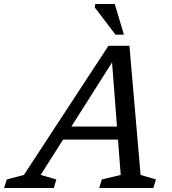

<svg xmlns="http://www.w3.org/2000/svg" viewBox="-84 -936 856 956"><path d="M202 -241 223 -306H557.5L536 -241ZM616 -65 692.5 -42.5 679.5 0H410L423 -42.5L517 -65L472 -650.5H490L118.5 -65L196.5 -42.5L184 0H-63.5L-50.5 -42.5L35 -65L456 -708H560.5ZM533 -763.5H491L387.5 -899.5L390.5 -916H487.5Z"/></svg>

Font: Newsreader 9pt
Style: Italic
Weight: 400
Italic angle: -17°
Designer: Hugues Gentile
Foundry: Production Type
Version: Version 1.003